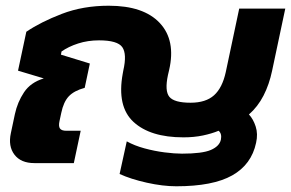

<svg xmlns="http://www.w3.org/2000/svg" viewBox="-20 -570 1017 671"><path d="M596 81Q549 81 493 68.5Q437 56 398 38L423 -76Q450 -61 485 -51.5Q520 -42 555 -37.5Q590 -33 616 -33Q687 -33 717 -46Q747 -59 752 -82Q756 -103 744 -113Q720 -103 689 -96.5Q658 -90 621 -90Q505 -90 446.5 -144Q388 -198 409 -313L411 -324Q424 -381 407.5 -405Q391 -429 326 -429Q287 -429 253 -418Q219 -407 195 -390L193 -379L294 -348L276 -263Q239 -253 220.5 -233.5Q202 -214 194 -175L188 -147Q184 -129 189.5 -121Q195 -113 212 -113H262L238 0H100Q53 0 30.5 -29.5Q8 -59 18 -105L32 -171Q41 -213 64 -247.5Q87 -282 133 -296L43 -323L72 -459Q122 -493 196 -521.5Q270 -550 360 -550Q482 -550 538.5 -489.5Q595 -429 571 -325L567 -308Q555 -252 572 -231.5Q589 -211 646 -211Q699 -211 728 -237Q757 -263 769 -318L816 -540H977L931 -323Q921 -275 901 -236Q881 -197 850 -170Q865 -154 873.5 -128Q882 -102 875 -71Q859 5 791.5 43Q724 81 596 81Z"/></svg>

Font: Kanit SemiBold
Style: Italic
Weight: 600
Italic angle: -12°
Designer: Katatrad Team
Foundry: CadsonDemak
Version: Version 2.000; ttfautohint (v1.8.3)